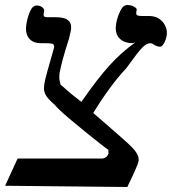

<svg xmlns="http://www.w3.org/2000/svg" viewBox="-24 -744 688 769"><path d="M617 -557Q610.5 -557 605.5 -558.8Q600.5 -560.5 596.8 -562.8Q593 -565 592 -565.5Q584 -571 579.5 -571Q562.5 -571 545 -552.5Q527.5 -534 497 -491.5L482.5 -471.5Q417.5 -402.5 349.5 -291.5L449 -205Q494 -166.5 512.8 -145Q531.5 -123.5 531.5 -105Q531.5 -101 531 -99Q529 -88 516.2 -59.5Q503.5 -31 490.5 -5L486 5L-3.5 0L46.5 -109H384Q393.5 -109 401.2 -115.2Q409 -121.5 411 -131Q410 -129 410 -143.5Q402 -148.5 351 -189.2Q300 -230 253.5 -269.2Q207 -308.5 197.5 -322Q171.5 -344.5 161.8 -359.2Q152 -374 152 -392Q152 -397 154 -411Q159 -438 192.5 -553Q193 -555 193 -558Q193 -566.5 185 -568.8Q177 -571 156.5 -571H139.5Q111.5 -571 95.8 -586.5Q80 -602 80 -630Q80 -636 82 -649Q87 -678 97 -700Q107 -722 123.5 -722Q136 -722 145 -715Q154 -708 153 -701L151.5 -692Q150.5 -687 150.5 -685Q150.5 -679.5 154.2 -677.2Q158 -675 168 -675H199Q232 -675 246.5 -664.8Q261 -654.5 261 -635Q261 -626 259 -618L252 -588Q223 -498.5 215 -453Q213.5 -445.5 213.5 -437Q213.5 -422 219 -404.5L230.5 -395Q260.5 -367 302 -336Q366 -428.5 414.8 -482.2Q463.5 -536 518 -574L507 -571Q476.5 -571 458 -587Q439.5 -603 439.5 -632.5Q439.5 -638 441.5 -651Q446 -675.5 457.5 -699.8Q469 -724 486 -724Q496 -724 505 -720.8Q514 -717.5 519.2 -713Q524.5 -708.5 523.5 -705L522 -696Q521.5 -694 521.5 -691.5Q521.5 -684.5 526.5 -682.2Q531.5 -680 544 -680H572Q595.5 -680 611.8 -669.8Q628 -659.5 636.2 -643.8Q644.5 -628 644.5 -612.5Q644.5 -596 635.8 -576.5Q627 -557 617 -557Z"/></svg>

Font: JuliaMono ExtraBoldItalic
Style: Regular
Weight: 800
Italic angle: -9°
Monospace: yes
Designer: cormullion
Foundry: corm
Version: Version 0.049; ttfautohint (v1.8.4)